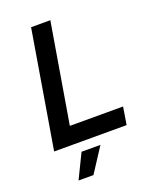

<svg xmlns="http://www.w3.org/2000/svg" viewBox="-164 -789 857 1078"><g transform="rotate(-20 265.0 -250.0)"><path d="M158 -700H273L173 -105H491L474 0H41ZM185 54H298L203 200H114Z"/></g></svg>

Font: Oak Sans Semibold
Style: Italic
Weight: 600
Italic angle: -9.49998°
Foundry: Erik Kennedy, Walven
Version: Version 1.000